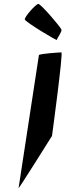

<svg xmlns="http://www.w3.org/2000/svg" viewBox="-20 -976 335 982"><path d="M107 -876C111 -863 271 -766 271 -772C271 -780 299 -815 294 -825C290 -838 189 -956 176 -956C164 -956 103 -888 107 -876ZM75 -14C74 -6 246 -281 246 -281C247 -288 304 -708 294 -708C283 -708 180 -701 179 -694Z"/></svg>

Font: Ampere
Style: SuCndIta
Weight: 400
Version: Version 1